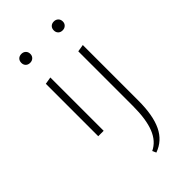

<svg xmlns="http://www.w3.org/2000/svg" viewBox="-275 -692 1054 1054"><g transform="rotate(-45 252.0 -164.5)"><path d="M91 -583Q91 -599 100.5 -608.5Q110 -618 126 -618Q141 -618 151 -608.5Q161 -599 161 -583Q161 -568 151 -558.5Q141 -549 126 -549Q110 -549 100.5 -558.5Q91 -568 91 -583ZM343 -583Q343 -599 352.5 -608.5Q362 -618 378 -618Q393 -618 403 -608.5Q413 -599 413 -583Q413 -568 403 -558.5Q393 -549 378 -549Q362 -549 352.5 -558.5Q343 -568 343 -583ZM105 -407 147 -414V0H105ZM357 -407 399 -414V17Q399 132 367 198.5Q335 265 267 289L257 267Q308 243 332.5 182Q357 121 357 17Z"/></g></svg>

Font: Ysabeau Infant Light
Style: Regular
Weight: 300
Designer: Christian Thalmann (Catharsis Fonts)
Version: Version 0.003